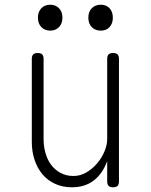

<svg xmlns="http://www.w3.org/2000/svg" viewBox="-20 -785 640 815"><path d="M435 -195V-535Q435 -548 441 -554Q447 -560 460 -560Q473 -560 479 -554Q485 -548 485 -535V-15Q485 -2 479 4Q473 10 460 10Q447 10 441 4Q435 -2 435 -15V-101Q415 -47 377.5 -18.5Q340 10 285 10Q245 10 213 -5Q181 -20 159.5 -46Q138 -72 126.5 -107Q115 -142 115 -183V-535Q115 -548 121 -554Q127 -560 140 -560Q153 -560 159 -554Q165 -548 165 -535V-195Q165 -164 173 -135.5Q181 -107 197 -85.5Q213 -64 237 -51Q261 -38 292 -38Q320 -38 345.5 -52.5Q371 -67 391 -90Q411 -113 423 -141Q435 -169 435 -195ZM408 -655Q384 -655 369.5 -670Q355 -685 355 -710Q355 -735 369.5 -750Q384 -765 408 -765Q431 -765 445 -750Q459 -735 459 -710Q459 -685 445 -670Q431 -655 408 -655ZM193 -655Q170 -655 155.5 -670Q141 -685 141 -710Q141 -735 155.5 -750Q170 -765 193 -765Q216 -765 230.5 -750Q245 -735 245 -710Q245 -685 230.5 -670Q216 -655 193 -655Z"/></svg>

Font: Maple Mono NL Thin
Style: Regular
Weight: 250
Monospace: yes
Designer: subframe7536
Version: Version 7.000